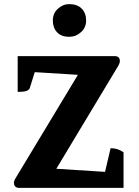

<svg xmlns="http://www.w3.org/2000/svg" viewBox="-20 -914 678 934"><path d="M74 0Q48 0 48 -25Q48 -35 55 -46L359 -550L149 -563L125 -486Q122 -477 109.5 -472Q97 -467 66 -467V-641H538Q563 -641 563 -617Q563 -607 556 -595L254 -93L491 -78L518 -193Q536 -193 550.5 -188.5Q565 -184 581 -173V0ZM317 -735Q278 -735 257.5 -757Q237 -779 237 -814Q237 -849 261.5 -871.5Q286 -894 317 -894Q356 -894 377.5 -872Q399 -850 399 -814Q399 -780 374 -757.5Q349 -735 317 -735Z"/></svg>

Font: Petrona ExtraBold
Style: Regular
Weight: 800
Designer: Ringo R. Seeber
Foundry: Ringo R. Seeber
Version: Version 2.001; ttfautohint (v1.8.3)